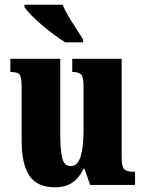

<svg xmlns="http://www.w3.org/2000/svg" viewBox="-20 -786 617 816"><path d="M214 10Q138 10 105 -39Q72 -88 72 -188V-409Q72 -452 65.5 -466Q59 -480 27 -480H24V-536H236V-222Q236 -148 244.5 -114Q253 -80 281 -80Q310 -80 322.5 -120.5Q335 -161 335 -230V-418Q335 -461 323.5 -470.5Q312 -480 290 -480H287V-536H497V-118Q497 -75 509.5 -65.5Q522 -56 544 -56H554V0H363L339 -69H335Q317 -30 287.5 -10Q258 10 214 10ZM257 -606Q235 -620 208.5 -639.5Q182 -659 156.5 -681Q131 -703 111.5 -723Q92 -743 84 -756V-766H246Q255 -744 271 -717Q287 -690 304 -664Q321 -638 333 -619V-606Z"/></svg>

Font: Noto Serif Tamil ExtraCondensed Black
Style: Italic
Weight: 900
Width: 2
Italic angle: -12°
Designer: Indian Type Foundry, Tom Grace, and the Monotype Design Team
Foundry: Monotype Imaging Inc.
Version: Version 2.003; ttfautohint (v1.8.4.7-5d5b)